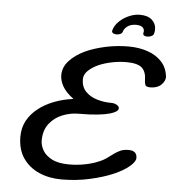

<svg xmlns="http://www.w3.org/2000/svg" viewBox="-59 -930 917 1004"><g transform="rotate(5 399.5 -428.0)"><path d="M300.8 18.6Q235.8 18.6 183.1 -4.4Q130.4 -27.3 98.9 -72.8Q67.4 -118.2 67.4 -185.5Q67.4 -233.4 87.9 -270.5Q108.4 -307.6 144 -335.4Q179.2 -363.3 226.3 -381.3Q273.4 -399.4 326.7 -406.2Q285.6 -437 269 -466.6Q252.4 -496.1 252.4 -524.9Q252.4 -566.9 283.2 -600.3Q314 -633.8 362.8 -657.2Q409.2 -678.7 468.8 -691.7Q528.3 -704.6 590.3 -704.6Q644.5 -704.6 689.9 -689.2Q735.4 -673.8 764.6 -642.6Q793.9 -611.3 798.8 -562.5Q798.8 -541 778.6 -521.2Q758.3 -501.5 721.2 -501.5Q700.2 -501.5 695.6 -511Q690.9 -520.5 690.9 -534.7Q690.9 -580.1 668 -601.1Q645 -622.1 585.4 -622.1Q549.8 -622.1 511.2 -614.5Q472.7 -606.9 440.4 -592.8Q408.2 -578.1 387.5 -558.1Q366.7 -538.1 366.7 -513.2Q366.7 -474.1 389.6 -449.7Q412.6 -425.3 449 -414.1Q485.4 -402.8 526.4 -402.8Q542 -402.8 554.7 -395.5Q567.4 -388.2 567.4 -377.9Q567.4 -359.9 523.9 -347.2Q500 -340.3 460.2 -335.9Q420.4 -331.5 359.9 -331.5Q316.9 -331.5 275.6 -314.9Q234.4 -298.3 207.3 -263.7Q180.2 -229 180.2 -174.8Q180.2 -149.9 194.8 -124Q209.5 -98.1 243.2 -80.6Q276.9 -63 333.5 -63Q375.5 -63 414.6 -70.6Q453.6 -78.1 481.9 -89.8Q509.8 -100.6 528.8 -114.3Q547.4 -127.9 562.7 -139.2Q578.1 -150.4 595.7 -158.2Q612.8 -165.5 637.7 -165.5Q681.6 -165.5 681.6 -127Q681.6 -107.9 651.6 -82.5Q621.6 -57.1 570.8 -35.2Q518.6 -12.7 448.2 2.9Q377.9 18.6 300.8 18.6ZM682.6 -764.6Q673.3 -764.6 667 -768.1Q660.6 -771.5 660.6 -778.3Q660.6 -780.3 661.6 -785.2Q662.6 -790 662.6 -791.5Q662.6 -804.2 652.1 -812.5Q641.6 -820.8 619.1 -820.8Q592.3 -820.8 575 -808.3Q557.6 -795.9 553.7 -780.3Q550.3 -768.6 536.4 -764.4Q522.5 -760.3 509.8 -763.7Q497.1 -767.1 497.1 -777.3L498 -782.2Q505.4 -808.1 527.3 -829.1Q549.3 -850.1 578.1 -862.5Q606.9 -875 634.8 -875Q676.3 -875 698.2 -855.2Q720.2 -835.4 720.2 -806.2Q720.2 -793 716.8 -782.2Q714.4 -773.9 703.9 -769.3Q693.4 -764.6 682.6 -764.6Z"/></g></svg>

Font: Damion
Style: Regular
Weight: 400
Designer: Vernon Adams
Foundry: Vernon Adams
Version: Version 1.100; ttfautohint (v1.8.4.7-5d5b)